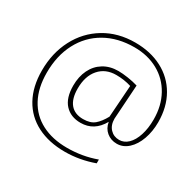

<svg xmlns="http://www.w3.org/2000/svg" viewBox="-170 -908 1217 1190"><g transform="rotate(30 438.5 -312.5)"><path d="M57 -276Q57 -401 109 -501Q161 -601 255.5 -658Q350 -715 473 -715Q582 -715 665.5 -671.5Q749 -628 795.5 -547Q842 -466 842 -358Q842 -292 822 -236Q802 -180 766 -147Q730 -114 685 -114Q643 -114 612.5 -139Q582 -164 575 -207Q523 -114 426 -114Q355 -114 313.5 -159Q272 -204 272 -292Q272 -356 296 -405.5Q320 -455 365 -482.5Q410 -510 470 -510Q500 -510 539.5 -504Q579 -498 612 -488L596 -242Q596 -196 621.5 -169Q647 -142 686 -142Q721 -142 749 -169Q777 -196 793 -245.5Q809 -295 809 -359Q809 -456 768 -530.5Q727 -605 653 -646Q579 -687 483 -687Q365 -687 276 -636.5Q187 -586 138.5 -493.5Q90 -401 90 -279Q90 -171 131 -94.5Q172 -18 249 22Q326 62 431 62Q541 62 639 26V53Q536 90 431 90Q317 90 232.5 47Q148 4 102.5 -78.5Q57 -161 57 -276ZM563 -237 579 -466Q528 -482 471 -482Q395 -482 350 -430.5Q305 -379 305 -290Q305 -217 336.5 -179.5Q368 -142 428 -142Q480 -142 509 -166.5Q538 -191 563 -237Z"/></g></svg>

Font: Maitree ExtraLight
Style: Regular
Weight: 250
Designer: CadsonDemak Team
Foundry: CadsonDemak
Version: Version 1.002